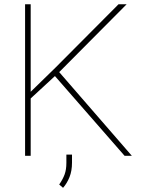

<svg xmlns="http://www.w3.org/2000/svg" viewBox="-20 -731 675 901"><path d="M564.5 0 237.8 -374 124 -269V0H97.7V-710.9H124V-300.3L240.2 -413.6L536.1 -710.9H574.2L257.8 -392.6L598.6 0ZM317.9 -5.4V32.2Q317.9 70.8 306.2 100.1Q294.4 129.4 275.9 150.4L257.8 134.8Q274.9 110.4 283.2 87.6Q291.5 64.9 291.5 33.2V-5.4Z"/></svg>

Font: Vazirmatn RD UI Thin
Style: Regular
Weight: 100
Designer: Saber Rastikerdar
Foundry: Saber Rastikerdar
Version: Version 33.003